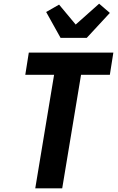

<svg xmlns="http://www.w3.org/2000/svg" viewBox="-20 -1020 640 1040"><path d="M171 0 273 -615H117L136 -735H594L575 -615H419L317 0ZM308 -815 230 -955 300 -995 390 -887 517 -1000 575 -950 450 -815Z"/></svg>

Font: Iosevka Heavy Extended Oblique
Style: Regular
Weight: 900
Width: 7
Italic angle: -9°
Monospace: yes
Designer: Belleve Invis
Foundry: Belleve Invis
Version: Version 32.5.0; ttfautohint (v1.8.4)